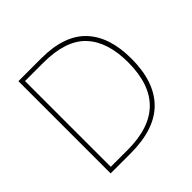

<svg xmlns="http://www.w3.org/2000/svg" viewBox="-179 -882 1051 1051"><g transform="rotate(-45 346.0 -357.0)"><path d="M628 -364Q628 -185 536.5 -92.5Q445 0 257 0H103V-714H280Q457 -714 542.5 -624Q628 -534 628 -364ZM601 -363Q601 -522 522.5 -605.5Q444 -689 270 -689H129V-25H260Q601 -25 601 -363Z"/></g></svg>

Font: Noto Sans Thaana Thin
Style: Regular
Weight: 100
Designer: David Williams
Foundry: Google Inc.
Version: Version 3.001; ttfautohint (v1.8.4.7-5d5b)